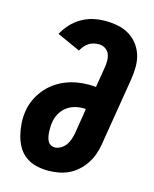

<svg xmlns="http://www.w3.org/2000/svg" viewBox="-113 -819 726 904"><g transform="rotate(15 250.0 -367.5)"><path d="M209 8Q178 8 149.5 1Q121 -6 98 -23Q75 -40 61 -65Q47 -90 40 -118Q33 -146 31 -176Q29 -206 34 -237Q38 -264 50.5 -291.5Q63 -319 81.5 -342Q100 -365 124.5 -383Q149 -401 176.5 -412Q204 -423 232 -428Q260 -433 288 -433Q297 -433 306 -432.5Q315 -432 325 -431L341 -529Q344 -546 344 -563.5Q344 -581 338 -596Q332 -611 318 -620Q304 -629 286 -629Q274 -629 261.5 -626Q249 -623 237.5 -615.5Q226 -608 217.5 -597.5Q209 -587 203 -576L90 -627Q104 -653 125 -676Q146 -699 173 -714.5Q200 -730 229 -736.5Q258 -743 287 -743Q318 -743 347.5 -737.5Q377 -732 402 -717.5Q427 -703 445 -680.5Q463 -658 472 -630.5Q481 -603 481 -572Q481 -541 476 -510L421 -175Q417 -151 408.5 -127Q400 -103 385.5 -81Q371 -59 351 -41Q331 -23 307.5 -12Q284 -1 258.5 3.5Q233 8 209 8ZM210 -106Q225 -106 239.5 -114.5Q254 -123 263.5 -136Q273 -149 278 -164Q283 -179 286 -194L306 -318Q303 -319 298.5 -319Q294 -319 290 -319Q270 -319 248.5 -312.5Q227 -306 210 -292Q193 -278 182.5 -258.5Q172 -239 169 -219Q167 -207 166.5 -195.5Q166 -184 166.5 -172.5Q167 -161 169 -149.5Q171 -138 175.5 -128Q180 -118 189.5 -112Q199 -106 210 -106Z"/></g></svg>

Font: Iosevka Curly Slab Heavy
Style: Italic
Weight: 900
Italic angle: -9°
Monospace: yes
Designer: Belleve Invis
Foundry: Belleve Invis
Version: Version 22.1.2; ttfautohint (v1.8.4)